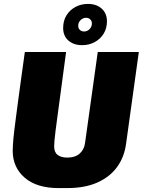

<svg xmlns="http://www.w3.org/2000/svg" viewBox="-20 -952 730 982"><path d="M280 10Q168 10 106.5 -43Q45 -96 45 -181Q45 -194 46 -208.5Q47 -223 48.5 -242.5Q50 -262 53.5 -288.5Q57 -315 61.5 -351Q66 -387 72.5 -435Q79 -483 87.5 -545Q96 -607 107 -686H318Q303 -574 292.5 -495.5Q282 -417 275 -365.5Q268 -314 264 -282Q260 -250 258.5 -232Q257 -214 257 -203Q257 -173 275 -159.5Q293 -146 324 -146Q365 -146 388 -167Q411 -188 415 -221L480 -686H690L625 -218Q616 -149 579 -98Q542 -47 478 -18.5Q414 10 323 10ZM400 -721Q357 -721 330 -744.5Q303 -768 303 -809Q303 -846 320 -873.5Q337 -901 366 -916.5Q395 -932 430 -932Q473 -932 500 -908Q527 -884 527 -843Q527 -807 510 -779.5Q493 -752 464 -736.5Q435 -721 400 -721ZM410 -791Q427 -791 438.5 -803.5Q450 -816 450 -832Q450 -845 441.5 -853Q433 -861 420 -861Q404 -861 392 -849Q380 -837 380 -820Q380 -807 388.5 -799Q397 -791 410 -791Z"/></svg>

Font: Chivo Medium Black
Style: Italic
Weight: 900
Italic angle: -8.05°
Version: Version 2.002